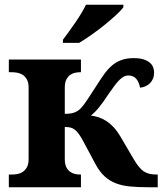

<svg xmlns="http://www.w3.org/2000/svg" viewBox="-20 -786 682 806"><path d="M17.1 -53.2H28.8Q40 -53.2 52.5 -55.4Q64.9 -57.6 75.4 -64.5Q85.9 -71.3 93 -84Q100.1 -96.7 100.1 -118.2V-418Q100.1 -439.5 93 -452.1Q85.9 -464.8 75.4 -471.7Q64.9 -478.5 52.5 -480.7Q40 -482.9 28.8 -482.9H17.1V-536.1H319.8V-482.9H317.9Q307.6 -482.9 296.1 -480.7Q284.7 -478.5 274.9 -471.7Q265.1 -464.8 258.5 -452.1Q252 -439.5 252 -418V-308.1Q276.4 -308.1 291.5 -313.5Q306.6 -318.8 317.9 -330.1Q330.1 -342.3 345.7 -366Q361.3 -389.6 386.2 -428.2Q402.8 -454.6 418 -475.6Q433.1 -496.6 450.4 -511.2Q467.8 -525.9 489.5 -533.9Q511.2 -542 541 -542Q565.9 -542 582.3 -536.9Q598.6 -531.7 608.6 -523.2Q618.7 -514.6 622.8 -503.7Q627 -492.7 627 -481Q627 -467.3 622.3 -456.1Q617.7 -444.8 609.6 -436.8Q601.6 -428.7 590.8 -423.8Q580.1 -418.9 567.9 -418Q564 -440.9 552 -455.1Q540 -469.2 518.1 -469.2Q509.3 -469.2 500.5 -464.8Q491.7 -460.4 482.2 -451.2Q472.7 -441.9 461.7 -427.5Q450.7 -413.1 437 -393.1Q424.3 -374 414.1 -359.6Q403.8 -345.2 395 -334.5Q386.2 -323.7 378.2 -315.7Q370.1 -307.6 361.8 -300.8Q377.9 -298.8 394.3 -293.5Q410.6 -288.1 426.5 -277.8Q442.4 -267.6 457 -252Q471.7 -236.3 484.9 -213.9L540 -120.1Q551.8 -99.6 562.5 -86.4Q573.2 -73.2 584.7 -65.9Q596.2 -58.6 609.4 -55.9Q622.6 -53.2 639.2 -53.2H642.1V0H600.1Q559.1 0 526.1 -3.2Q493.2 -6.3 466.8 -16.4Q440.4 -26.4 419.7 -45.2Q398.9 -64 381.8 -95.2L331.1 -189.9Q320.3 -210.4 311.5 -222.7Q302.7 -234.9 293.9 -241.7Q285.2 -248.5 275.4 -250.7Q265.6 -252.9 252 -252.9V-118.2Q252 -96.7 258.5 -84Q265.1 -71.3 274.9 -64.5Q284.7 -57.6 296.1 -55.4Q307.6 -53.2 317.9 -53.2H319.8V0H17.1ZM244.1 -619.1Q254.9 -633.3 268.3 -651.9Q281.7 -670.4 295.4 -690.2Q309.1 -710 321 -729.7Q333 -749.5 340.8 -766.1H498V-755.9Q488.8 -742.7 467.3 -722.9Q445.8 -703.1 419.2 -681.6Q392.6 -660.2 364 -639.9Q335.4 -619.6 312 -606H244.1Z"/></svg>

Font: Droid Serif
Style: Bold
Weight: 700
Designer: Monotype Design team
Foundry: Monotype Imaging Inc.
Version: Version 1.03